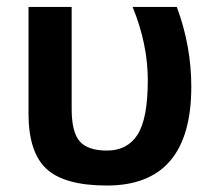

<svg xmlns="http://www.w3.org/2000/svg" viewBox="-20 -540 636 569"><path d="M546.9 -283.2Q546.9 9.8 296.9 9.8Q170.9 9.8 117.7 -39.6Q64.5 -88.9 64.5 -203.1V-519.5H192.4V-216.8Q192.4 -148.4 216.3 -121.1Q240.2 -93.8 296.9 -93.8Q357.4 -93.8 387.7 -141.1Q418 -188.5 418 -302.7Q418 -409.2 373 -519.5H503.9Q546.9 -404.3 546.9 -283.2Z"/></svg>

Font: Mgen+ 1c bold
Style: Bold
Weight: 700
Designer: [Source Han Sans]
Ryoko NISHIZUKA  (kana & ideographs); Paul D. Hunt (Latin, Greek & Cyrillic); Wenlong ZHANG  (bopomofo
Version: Version 1.059.20150602